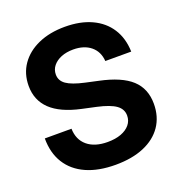

<svg xmlns="http://www.w3.org/2000/svg" viewBox="-134 -853 921 980"><g transform="rotate(-20 326.0 -363.5)"><path d="M329.4 11.7Q236.4 11.7 170.4 -17.9Q104.4 -47.5 69.4 -103.6Q34.4 -159.7 34.4 -238.6H179.3Q180.7 -178.7 220.7 -145.1Q260.7 -111.6 330.7 -111.6Q372.6 -111.6 403.6 -123.1Q434.6 -134.7 451.9 -155.7Q469.3 -176.7 469.3 -205Q469.3 -240.1 438.7 -262.1Q408.1 -284.1 338.7 -299.4L262.2 -316Q154 -339.4 101.3 -389.8Q48.5 -440.2 48.5 -518.1Q48.5 -584.5 83.1 -634.1Q117.6 -683.8 179.8 -711.5Q242 -739.3 324.5 -739.3Q408.4 -739.3 469.4 -711Q530.5 -682.8 564.4 -630.1Q598.3 -577.5 600.5 -504.3H459.8Q456.1 -556.3 420.1 -586Q384 -615.7 325.3 -615.7Q288.4 -615.7 259.8 -604.2Q231.3 -592.6 215 -572.3Q198.7 -552 198.7 -525.4Q198.7 -491.8 228.1 -471.3Q257.4 -450.8 324.4 -436L394 -420.8Q510.7 -396.3 564.4 -346.7Q618.1 -297.2 618.1 -215Q618.1 -144.9 583.3 -94Q548.5 -43.1 483.8 -15.7Q419 11.7 329.4 11.7Z"/></g></svg>

Font: Inter Khmer Looped
Style: Regular
Weight: 400
Designer: Rasmus Andersson, Sovichet Tep
Foundry: Anagata Design
Version: Version 1.000